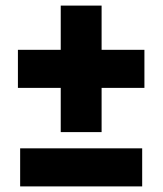

<svg xmlns="http://www.w3.org/2000/svg" viewBox="-20 -666 581 686"><path d="M488 0H52V-136H488ZM343 -194H197V-352H44V-488H197V-646H343V-488H496V-352H343Z"/></svg>

Font: Trujillo ExtraBold
Style: Regular
Weight: 800
Designer: Fira Sans original fonts by bBox Type GmbH, Carrois Corporate GbR, & Edenspiekermann AG / Changes by Cristiano Sobral
Foundry: Fira Sans original fonts by bBox Type GmbH, Carrois Corporate GbR, & Edenspiekermann AG / Changes by Cristiano Sobral
Version: Version 4.301;July 28, 2020;FontCreator 13.0.0.2655 64-bit